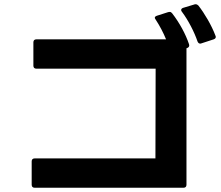

<svg xmlns="http://www.w3.org/2000/svg" viewBox="-20 -895 1040 903"><path d="M927 -691 985 -710C991 -712 995 -716 995 -722C995 -723 994 -726 993 -728C975 -776 942 -832 913 -869C909 -873 905 -875 900 -875C898 -875 896 -875 894 -874L841 -858C835 -856 832 -852 832 -848C832 -845 833 -842 836 -839C866 -799 894 -744 909 -700C912 -693 916 -690 921 -690C923 -690 925 -690 927 -691ZM129 -136V-26C129 -17 134 -12 143 -12H843C852 -12 857 -17 857 -26V-668L860 -669C866 -671 870 -676 870 -681L869 -687C853 -735 824 -788 790 -832C787 -836 783 -839 779 -839H778L771 -838L718 -821C712 -819 708 -816 708 -811C708 -809 710 -806 712 -803C731 -774 748 -742 761 -710H151C142 -710 137 -705 137 -696V-586C137 -577 142 -572 151 -572H712L711 -150H143C134 -150 129 -145 129 -136Z"/></svg>

Font: LINE Seed JP_OTF Bold
Style: Regular
Weight: 700
Designer: LINE & Fontrix & Fontworks
Version: Version 1.009